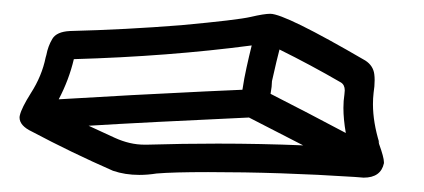

<svg xmlns="http://www.w3.org/2000/svg" viewBox="-20 -130 603 273"><path d="M63.5 11.2Q167.5 4.9 271.5 0L324.7 -2.4Q327.1 -18.6 330.6 -34.2Q334 -49.8 337.9 -65.4Q219.7 -49.8 85 -45.9Q78.1 -16.6 63.5 11.2ZM471.7 59.1Q468.3 39.6 468.3 23.4Q468.3 13.2 469.7 4.4Q470.2 1 470.2 -1.5Q470.2 -9.3 464.8 -12.7Q421.9 -37.6 377.4 -59.6L373 -42L366.7 -14.6Q366.7 -11.2 366.2 -6.6Q365.7 -2 364.7 3.4Q418.5 30.8 471.7 59.1ZM411.1 76.7 334 37.1Q185.5 43.9 106 48.8L143.1 65.9Q164.6 75.7 185.1 75.7H189.5Q239.7 74.2 289.6 74.2Q350.6 74.2 411.1 76.7ZM497.1 122.6 484.4 121.6Q378.4 114.7 275.9 114.7Q226.1 114.7 202.6 116.7Q189.9 118.7 178.2 118.7Q157.7 118.7 140.6 112.8Q81.5 86.9 25.4 57.1Q7.8 48.8 7.8 37.1Q7.8 35.6 8.3 33.7Q10.7 23.4 23.9 2.4Q39.6 -22 44.9 -48.3L45.9 -51.8Q48.3 -64.5 54.4 -74.7Q60.5 -85 79.6 -85.9Q158.7 -87.9 237.8 -94.2Q317.9 -101.6 336.7 -106Q355.5 -110.4 364.3 -110.4Q385.3 -110.4 499.5 -43.9Q510.7 -36.6 512.2 -24.4Q512.7 -20.5 512.7 -16.1Q512.7 -7.3 511.2 2Q510.3 9.8 510.3 18.1Q510.3 43.9 519.5 73.7L518.1 70.3L519 74.7Q525.9 93.8 525.9 100.6V102.1Q521.5 122.6 497.1 122.6Z"/></svg>

Font: Third Street
Style: Regular
Weight: 400
Designer: GGBotNet
Foundry: GGBotNet
Version: 0.90